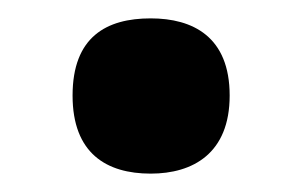

<svg xmlns="http://www.w3.org/2000/svg" viewBox="-20 -459 329 209"><path d="M144 -270C190 -270 230 -292 230 -355C230 -419 190 -439 144 -439C96 -439 59 -419 59 -355C59 -292 96 -270 144 -270Z"/></svg>

Font: Noto Serif Georgian Condensed Black
Style: Regular
Weight: 900
Width: 3
Designer: Monotype Design Team, Akaki Razmadze
Foundry: Google LLC
Version: Version 2.003